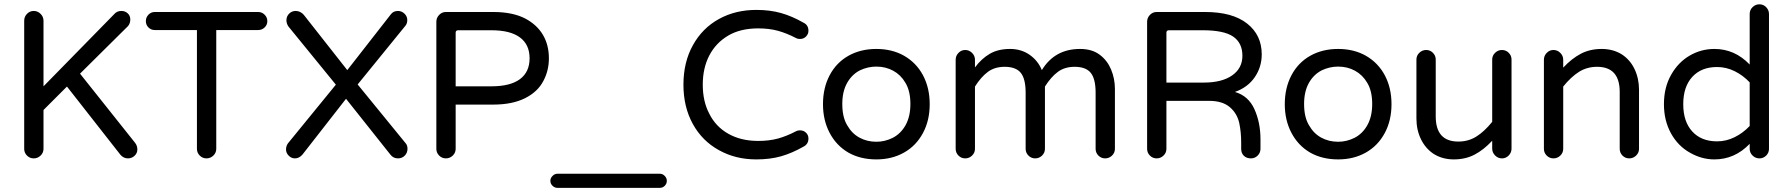

<svg xmlns="http://www.w3.org/2000/svg" viewBox="-20 -739 8416 903"><path d="M93.8 -39.1V-641.6Q93.8 -660.2 106.9 -673.8Q120.1 -687.5 138.7 -687.5Q157.2 -687.5 170.9 -673.8Q184.6 -660.2 184.6 -641.6V-333L516.6 -671.9Q529.3 -687.5 550.8 -687.5Q568.4 -687.5 580.6 -676.3Q592.8 -665 592.8 -647.5Q592.8 -628.9 582 -616.2L356.4 -392.6L615.2 -67.4Q626 -53.7 626 -36.1Q626 -18.6 612.8 -6.3Q599.6 5.9 582 5.9Q560.5 5.9 545.9 -11.7L294.9 -332L184.6 -221.7V-39.1Q184.6 -20.5 170.9 -7.3Q157.2 5.9 138.7 5.9Q120.1 5.9 106.9 -7.3Q93.8 -20.5 93.8 -39.1Z M906.2 -39.1V-597.7H708Q690.4 -597.7 678.2 -609.9Q666 -622.1 666 -639.6Q666 -657.2 678.2 -669.9Q690.4 -682.6 708 -682.6H1194.3Q1211.9 -682.6 1224.6 -669.9Q1237.3 -657.2 1237.3 -639.6Q1237.3 -622.1 1224.6 -609.9Q1211.9 -597.7 1194.3 -597.7H997.1V-39.1Q997.1 -20.5 983.4 -7.3Q969.7 5.9 951.2 5.9Q932.6 5.9 919.4 -7.3Q906.2 -20.5 906.2 -39.1Z M1325.2 -36.1Q1325.2 -51.8 1334 -64.5L1559.6 -340.8L1335.9 -615.2Q1327.1 -628.9 1327.1 -643.6Q1327.1 -662.1 1339.8 -674.8Q1352.5 -687.5 1371.1 -687.5Q1381.8 -687.5 1391.6 -682.6Q1401.4 -677.7 1408.2 -669.9L1613.3 -409.2L1818.4 -671.9Q1830.1 -687.5 1851.6 -687.5Q1869.1 -687.5 1882.3 -674.8Q1895.5 -662.1 1895.5 -644.5Q1895.5 -629.9 1887.7 -619.1L1662.1 -341.8L1887.7 -65.4Q1896.5 -55.7 1896.5 -39.1Q1896.5 -20.5 1883.8 -7.3Q1871.1 5.9 1851.6 5.9Q1829.1 5.9 1815.4 -12.7L1607.4 -274.4L1402.3 -11.7Q1386.7 5.9 1367.2 5.9Q1350.6 5.9 1337.9 -6.8Q1325.2 -19.5 1325.2 -36.1Z M2032.2 -39.1V-636.7Q2032.2 -655.3 2045.4 -668.9Q2058.6 -682.6 2077.1 -682.6H2299.8Q2391.6 -682.6 2451.2 -651.4Q2505.9 -622.1 2533.7 -574.7Q2561.5 -527.3 2561.5 -464.8Q2561.5 -407.2 2536.1 -359.4Q2509.8 -307.6 2449.7 -277.3Q2389.6 -247.1 2299.8 -247.1H2123V-39.1Q2123 -20.5 2109.4 -7.3Q2095.7 5.9 2077.1 5.9Q2058.6 5.9 2045.4 -7.3Q2032.2 -20.5 2032.2 -39.1ZM2470.7 -464.8Q2470.7 -529.3 2425.3 -563Q2379.9 -596.7 2291 -596.7H2134.8Q2123 -596.7 2123 -585V-333H2291Q2379.9 -333 2425.3 -366.7Q2470.7 -400.4 2470.7 -464.8Z M2568.4 111.3Q2568.4 98.6 2578.6 88.4Q2588.9 78.1 2601.6 78.1H3083Q3096.7 78.1 3106.4 88.4Q3116.2 98.6 3116.2 111.3Q3116.2 125 3106.4 134.8Q3096.7 144.5 3083 144.5H2601.6Q2588.9 144.5 2578.6 134.8Q2568.4 125 2568.4 111.3Z M3362.3 -32.2Q3283.2 -75.2 3238.8 -155.3Q3194.3 -235.4 3194.3 -340.8Q3194.3 -447.3 3239.3 -527.3Q3283.2 -606.4 3360.8 -649.4Q3438.5 -692.4 3537.1 -692.4Q3601.6 -692.4 3653.3 -677.7Q3705.1 -663.1 3759.8 -631.8Q3782.2 -621.1 3782.2 -593.8Q3782.2 -579.1 3771 -567.4Q3759.8 -555.7 3742.2 -555.7Q3731.4 -555.7 3724.6 -559.6Q3679.7 -583 3638.7 -594.2Q3597.7 -605.5 3545.9 -605.5Q3461.9 -605.5 3404.3 -571.3Q3346.7 -537.1 3315.9 -478Q3285.2 -418.9 3285.2 -340.8Q3285.2 -262.7 3315.4 -205.1Q3345.7 -143.6 3405.3 -109.9Q3464.8 -76.2 3545.9 -76.2Q3597.7 -76.2 3638.7 -87.4Q3679.7 -98.6 3724.6 -122.1Q3731.4 -126 3742.2 -126Q3759.8 -126 3771 -114.7Q3782.2 -103.5 3782.2 -87.9Q3782.2 -61.5 3759.8 -49.8Q3705.1 -18.6 3653.3 -3.9Q3601.6 10.7 3537.1 10.7Q3439.5 10.7 3362.3 -32.2Z M3969.7 -21.5Q3913.1 -54.7 3881.8 -114.3Q3850.6 -173.8 3850.6 -249Q3850.6 -325.2 3881.8 -384.8Q3913.1 -444.3 3970.2 -476.6Q4027.3 -508.8 4101.6 -508.8Q4175.8 -508.8 4232.4 -476.6Q4290 -443.4 4321.3 -384.3Q4352.5 -325.2 4352.5 -249Q4352.5 -172.9 4321.3 -114.3Q4289.1 -53.7 4231.9 -21.5Q4174.8 10.7 4101.6 10.7Q4026.4 10.7 3969.7 -21.5ZM4178.7 -90.8Q4216.8 -110.4 4239.3 -150.9Q4261.7 -191.4 4261.7 -250Q4261.7 -311.5 4238.3 -349.6Q4216.8 -386.7 4181.2 -406.2Q4145.5 -425.8 4101.6 -425.8Q4061.5 -425.8 4024.4 -408.2Q3986.3 -388.7 3963.9 -348.6Q3941.4 -308.6 3941.4 -250Q3941.4 -187.5 3964.8 -149.4Q3986.3 -111.3 4022 -91.8Q4057.6 -72.3 4101.6 -72.3Q4141.6 -72.3 4178.7 -90.8Z M5223.6 -320.3V-39.1Q5223.6 -20.5 5210 -7.3Q5196.3 5.9 5177.7 5.9Q5159.2 5.9 5146 -7.3Q5132.8 -20.5 5132.8 -39.1V-302.7Q5132.8 -368.2 5109.9 -396.5Q5086.9 -424.8 5034.2 -424.8Q4987.3 -424.8 4955.1 -400.9Q4922.9 -377 4894.5 -332V-39.1Q4894.5 -20.5 4880.9 -7.3Q4867.2 5.9 4848.6 5.9Q4830.1 5.9 4816.9 -7.3Q4803.7 -20.5 4803.7 -39.1V-302.7Q4803.7 -368.2 4780.8 -396.5Q4757.8 -424.8 4705.1 -424.8Q4658.2 -424.8 4626 -400.9Q4593.8 -377 4565.4 -332V-39.1Q4565.4 -20.5 4551.8 -7.3Q4538.1 5.9 4519.5 5.9Q4501 5.9 4487.8 -7.3Q4474.6 -20.5 4474.6 -39.1V-458Q4474.6 -476.6 4487.8 -490.2Q4501 -503.9 4519.5 -503.9Q4538.1 -503.9 4551.8 -490.2Q4565.4 -476.6 4565.4 -458V-421.9Q4595.7 -462.9 4634.8 -485.8Q4673.8 -508.8 4730.5 -508.8Q4783.2 -508.8 4822.8 -481Q4862.3 -453.1 4879.9 -409.2Q4940.4 -508.8 5059.6 -508.8Q5116.2 -508.8 5152.3 -481.4Q5187.5 -455.1 5205.6 -412.1Q5223.6 -369.1 5223.6 -320.3Z M5908.2 -84V-39.1Q5908.2 -20.5 5895 -7.3Q5881.8 5.9 5863.3 5.9Q5842.8 5.9 5830.1 -6.3Q5817.4 -18.6 5817.4 -39.1V-68.4Q5817.4 -117.2 5808.6 -159.2Q5798.8 -205.1 5764.2 -234.9Q5729.5 -264.6 5667 -264.6H5465.8V-39.1Q5465.8 -20.5 5452.1 -7.3Q5438.5 5.9 5419.9 5.9Q5401.4 5.9 5388.2 -7.3Q5375 -20.5 5375 -39.1V-636.7Q5375 -655.3 5388.2 -668.9Q5401.4 -682.6 5419.9 -682.6H5647.5Q5776.4 -682.6 5845.2 -628.4Q5914.1 -574.2 5914.1 -483.4Q5914.1 -423.8 5881.3 -376Q5848.6 -328.1 5788.1 -306.6Q5851.6 -288.1 5879.9 -225.1Q5908.2 -162.1 5908.2 -84ZM5823.2 -476.6Q5823.2 -537.1 5779.8 -566.9Q5736.3 -596.7 5636.7 -596.7H5477.5Q5465.8 -596.7 5465.8 -585V-350.6H5641.6Q5726.6 -350.6 5774.9 -384.3Q5823.2 -418 5823.2 -476.6Z M6141.6 -21.5Q6085 -54.7 6053.7 -114.3Q6022.5 -173.8 6022.5 -249Q6022.5 -325.2 6053.7 -384.8Q6085 -444.3 6142.1 -476.6Q6199.2 -508.8 6273.4 -508.8Q6347.7 -508.8 6404.3 -476.6Q6461.9 -443.4 6493.2 -384.3Q6524.4 -325.2 6524.4 -249Q6524.4 -172.9 6493.2 -114.3Q6460.9 -53.7 6403.8 -21.5Q6346.7 10.7 6273.4 10.7Q6198.2 10.7 6141.6 -21.5ZM6350.6 -90.8Q6388.7 -110.4 6411.1 -150.9Q6433.6 -191.4 6433.6 -250Q6433.6 -311.5 6410.2 -349.6Q6388.7 -386.7 6353 -406.2Q6317.4 -425.8 6273.4 -425.8Q6233.4 -425.8 6196.3 -408.2Q6158.2 -388.7 6135.7 -348.6Q6113.3 -308.6 6113.3 -250Q6113.3 -187.5 6136.7 -149.4Q6158.2 -111.3 6193.8 -91.8Q6229.5 -72.3 6273.4 -72.3Q6313.5 -72.3 6350.6 -90.8Z M6723.6 -14.6Q6684.6 -40 6663.1 -84Q6641.6 -127.9 6641.6 -181.6V-459Q6641.6 -477.5 6655.3 -490.7Q6668.9 -503.9 6687.5 -503.9Q6706.1 -503.9 6719.2 -490.7Q6732.4 -477.5 6732.4 -459V-191.4Q6732.4 -73.2 6838.9 -73.2Q6885.7 -73.2 6923.3 -96.7Q6960.9 -120.1 6998 -166V-459Q6998 -477.5 7011.7 -490.7Q7025.4 -503.9 7043.9 -503.9Q7062.5 -503.9 7075.7 -490.7Q7088.9 -477.5 7088.9 -459V-40Q7088.9 -21.5 7075.7 -7.8Q7062.5 5.9 7043.9 5.9Q7025.4 5.9 7011.7 -7.8Q6998 -21.5 6998 -40V-77.1Q6958 -34.2 6915 -11.7Q6872.1 10.7 6817.4 10.7Q6764.6 10.7 6723.6 -14.6Z M7241.2 -39.1V-458Q7241.2 -476.6 7254.4 -490.2Q7267.6 -503.9 7286.1 -503.9Q7304.7 -503.9 7318.4 -490.2Q7332 -476.6 7332 -458V-420.9Q7372.1 -463.9 7415 -486.3Q7458 -508.8 7512.7 -508.8Q7566.4 -508.8 7607.4 -483.4Q7646.5 -458 7667.5 -414.1Q7688.5 -370.1 7688.5 -316.4V-39.1Q7688.5 -20.5 7674.8 -7.3Q7661.1 5.9 7642.6 5.9Q7624 5.9 7610.8 -7.3Q7597.7 -20.5 7597.7 -39.1V-306.6Q7597.7 -424.8 7491.2 -424.8Q7444.3 -424.8 7406.7 -401.4Q7369.1 -377.9 7332 -332V-39.1Q7332 -20.5 7318.4 -7.3Q7304.7 5.9 7286.1 5.9Q7267.6 5.9 7254.4 -7.3Q7241.2 -20.5 7241.2 -39.1Z M7928.7 -20.5Q7872.1 -51.8 7838.9 -111.8Q7805.7 -171.9 7805.7 -249Q7805.7 -328.1 7839.8 -387.7Q7873 -446.3 7926.8 -477.5Q7980.5 -508.8 8043 -508.8Q8138.7 -508.8 8209 -435.5V-672.9Q8209 -692.4 8222.7 -705.6Q8236.3 -718.8 8254.9 -718.8Q8273.4 -718.8 8286.6 -705.1Q8299.8 -691.4 8299.8 -672.9V-39.1Q8299.8 -20.5 8286.6 -7.3Q8273.4 5.9 8254.9 5.9Q8236.3 5.9 8222.7 -7.3Q8209 -20.5 8209 -39.1V-62.5Q8138.7 10.7 8043 10.7Q7983.4 10.7 7928.7 -20.5ZM8209 -146.5V-351.6Q8177.7 -384.8 8138.2 -404.3Q8098.6 -423.8 8055.7 -423.8Q7981.4 -423.8 7939 -377.4Q7896.5 -331.1 7896.5 -249Q7896.5 -167 7939 -120.6Q7981.4 -74.2 8055.7 -74.2Q8098.6 -74.2 8138.2 -93.8Q8177.7 -113.3 8209 -146.5Z"/></svg>

Font: KTXP_ComRound
Style: Medium
Weight: 500
Version: Version 1.01;May 16, 2022;FontCreator 13.0.0.2683 64-bit